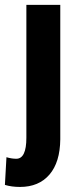

<svg xmlns="http://www.w3.org/2000/svg" viewBox="-39 -548 328 782"><path d="M206.5 -528.3V19.5Q205.6 112.8 162.4 163.1Q119.1 213.4 42.5 213.4Q8.3 213.4 -19 205.1L-12.7 92.3Q8.3 98.6 27.3 98.6Q68.4 98.6 68.4 13.2V-528.3Z"/></svg>

Font: RobotoCondensed-Bold
Style: Bold
Weight: 700
Designer: Google
Version: Version 2.001240; 2014